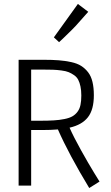

<svg xmlns="http://www.w3.org/2000/svg" viewBox="-20 -925 554 957"><path d="M248.5 -738.8 368.2 -905.3 419.9 -866.2 372.6 -813Q362.3 -800.3 337.9 -775.9Q313.5 -751.5 293.9 -732.9L274.4 -714.8ZM385.3 -449.2Q385.3 -474.6 381.1 -494.1Q377 -513.7 369.9 -527.3Q362.8 -541 349.4 -550.3Q335.9 -559.6 322.5 -565.2Q309.1 -570.8 286.6 -573.7Q264.2 -576.7 244.1 -577.4Q224.1 -578.1 193.4 -578.1H135.3V-323.2H177.7Q220.2 -323.2 248.5 -325Q276.9 -326.7 301.8 -331.8Q326.7 -336.9 341.3 -345.5Q356 -354 366.5 -368.2Q377 -382.3 381.1 -401.9Q385.3 -421.4 385.3 -449.2ZM476.1 -20 424.8 12.2Q323.7 -154.8 268.6 -279.8Q233.4 -276.9 189 -276.9H135.3V0H72.8V-627H196.3Q241.2 -627 272.9 -624.5Q304.7 -622.1 335 -615.5Q365.2 -608.9 384.8 -596.4Q404.3 -584 419.2 -564.7Q434.1 -545.4 440.9 -516.8Q447.8 -488.3 447.8 -450.2Q447.8 -378.4 418.2 -340.6Q388.7 -302.7 326.7 -288.6Q346.7 -243.2 384 -176Q421.4 -108.9 448.7 -64.5Z"/></svg>

Font: Anaheim
Style: Regular
Weight: 400
Designer: vernon adams
Foundry: vernon adams
Version: Version 1.002; ttfautohint (v0.93.5-3d13) -l 8 -r 50 -G 200 